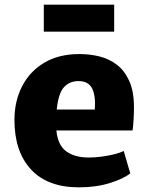

<svg xmlns="http://www.w3.org/2000/svg" viewBox="-20 -796 636 824"><path d="M319 8Q184 8 113 -68.8Q42 -145.5 42 -281Q42 -362 75 -426Q108 -490 170.2 -527Q232.5 -564 321 -564Q365.5 -564 407 -553.8Q448.5 -543.5 481.5 -518.2Q514.5 -493 534.5 -449Q554.5 -405 555 -338Q555 -308 553.2 -281Q551.5 -254 549 -236H222Q228 -173.5 264 -146.8Q300 -120 361 -120Q388 -120 417.5 -124Q447 -128 472.2 -134.5Q497.5 -141 511 -148L539 -52Q511.5 -29.5 452.5 -10.8Q393.5 8 319 8ZM317 -448Q278.5 -448 254.5 -421.8Q230.5 -395.5 223.5 -326H387Q391 -387 374.8 -417.5Q358.5 -448 317 -448ZM168 -660V-776H470V-660Z"/></svg>

Font: Merriweather Sans Black
Style: Regular
Weight: 900
Designer: Eben Sorkin
Foundry: Eben Sorkin
Version: Version 1.008; ttfautohint (v1.7.19-72a1) -l 8 -r 50 -G 200 